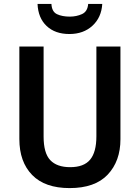

<svg xmlns="http://www.w3.org/2000/svg" viewBox="-20 -952 716 982"><path d="M596 -240Q596 -128 531 -59Q466 10 336 10Q210 10 144.5 -57Q79 -124 79 -241V-714H203V-254Q203 -169 237 -133Q271 -97 339 -97Q409 -97 441 -135.5Q473 -174 473 -255V-714H596ZM503 -932Q499 -863 453 -820.5Q407 -778 335 -778Q262 -778 218.5 -819Q175 -860 172 -932H243Q245 -892 271.5 -879.5Q298 -867 337 -867Q371 -867 399.5 -880Q428 -893 431 -932Z"/></svg>

Font: Noto Sans Sinhala SemiCondensed SemiBold
Style: Regular
Weight: 600
Width: 4
Designer: Jelle Bosma - Monotype Design Team
Foundry: Monotype Imaging Inc.
Version: Version 2.006; ttfautohint (v1.8.4.7-5d5b)